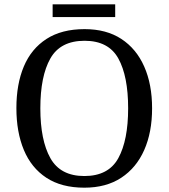

<svg xmlns="http://www.w3.org/2000/svg" viewBox="-20 -860 782 890"><path d="M371 10Q265 10 195 -36Q125 -82 90.5 -165Q56 -248 56 -359Q56 -470 90.5 -552Q125 -634 195.5 -679.5Q266 -725 372 -725Q473 -725 542.5 -679.5Q612 -634 648.5 -551.5Q685 -469 685 -358Q685 -247 648.5 -164.5Q612 -82 542 -36Q472 10 371 10ZM371 -44Q483 -44 528.5 -127Q574 -210 574 -358Q574 -507 528.5 -589Q483 -671 372 -671Q260 -671 213.5 -589Q167 -507 167 -358Q167 -210 213.5 -127Q260 -44 371 -44ZM224 -781V-840H514V-781Z"/></svg>

Font: Noto Serif NP Hmong
Style: Regular
Weight: 400
Designer: Dalton Maag Ltd
Foundry: Dalton Maag Ltd
Version: Version 1.001